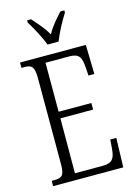

<svg xmlns="http://www.w3.org/2000/svg" viewBox="-137 -1001 750 1071"><g transform="rotate(-15 238.0 -465.5)"><path d="M206 -771H270C287 -816 321 -880 346 -918V-931H323C291 -895 262 -864 239 -821C215 -864 185 -895 154 -931H131V-918C155 -880 190 -816 206 -771ZM32 0H437L442 -169H407L403 -115C398 -63 386 -38 329 -38H168L169 -355H358V-393H169V-676H306C364 -676 375 -651 379 -590L382 -545H416L412 -714H32V-683H49C89 -683 106 -673 106 -604V-107C106 -42 91 -31 49 -31H32Z"/></g></svg>

Font: Noto Serif Devanagari ExtraCondensed Light
Style: Regular
Weight: 300
Width: 2
Designer: Universal Thirst, Indian Type Foundry and the Monotype Design Team
Foundry: Monotype Imaging Inc.
Version: Version 2.004